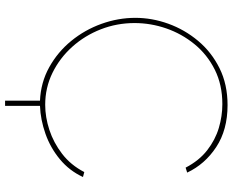

<svg xmlns="http://www.w3.org/2000/svg" viewBox="-98 -656 894 737"><g transform="rotate(90 348.5 -287.0)"><path d="M366 140V6Q296 3 237.5 -29.5Q179 -62 136.5 -114Q94 -166 71 -230Q48 -294 48 -360Q48 -424 70.5 -486.5Q93 -549 136 -600.5Q179 -652 241 -683Q303 -714 383 -714Q478 -714 544 -670.5Q610 -627 642 -559L623 -553Q596 -605 556 -636Q516 -667 470.5 -680.5Q425 -694 379 -694Q305 -694 247 -665Q189 -636 149 -587Q109 -538 88.5 -478.5Q68 -419 68 -357Q68 -289 92 -227.5Q116 -166 159 -118Q202 -70 259 -42Q316 -14 382 -14Q429 -14 478 -30Q527 -46 570 -79Q613 -112 640 -164L659 -159Q635 -107 591 -70.5Q547 -34 493 -15Q439 4 386 6V140Z"/></g></svg>

Font: Raleway Thin
Style: Regular
Weight: 100
Designer: Matt McInerney, Pablo Impallari, Rodrigo Fuenzalida
Foundry: Matt McInerney, Pablo Impallari, Rodrigo Fuenzalida
Version: Version 4.026